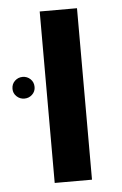

<svg xmlns="http://www.w3.org/2000/svg" viewBox="-81 -641 431 676"><g transform="rotate(-5 134.0 -303.0)"><path d="M85 0V-606H216.8V0ZM-34.2 -342.8Q-34.2 -359.9 -22.7 -370.8Q-11.2 -381.8 4.9 -381.8Q21 -381.8 32.5 -370.8Q43.9 -359.9 43.9 -342.8Q43.9 -327.1 32.5 -316.2Q21 -305.2 4.9 -305.2Q-11.2 -305.2 -22.7 -316.2Q-34.2 -327.1 -34.2 -342.8Z"/></g></svg>

Font: Libra Sans Modern
Style: Bold
Weight: 700
Foundry: Stefan Peev, Context Ltd
Version: Version 1.000